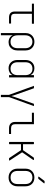

<svg xmlns="http://www.w3.org/2000/svg" viewBox="1598 -2422 1005 4240"><g transform="rotate(90 2100.0 -302.5)"><path d="M365 0Q302 0 268.5 -32Q235 -64 235 -125V-505H62V-550H505V-505H285V-125Q285 -45 365 -45H500V0Z M710 180V-361Q710 -420 734.5 -465Q759 -510 802.5 -535Q846 -560 903 -560Q960 -560 1003.5 -535Q1047 -510 1071 -465Q1095 -420 1095 -361V-190Q1095 -130 1072 -85Q1049 -40 1008.5 -15Q968 10 913 10Q857 10 816.5 -15Q776 -40 760 -83V180ZM903 -33Q970 -33 1007.5 -74.5Q1045 -116 1045 -190V-361Q1045 -430 1005.5 -473Q966 -516 903 -516Q839 -516 799.5 -473Q760 -430 760 -361V-190Q760 -116 798 -74.5Q836 -33 903 -33Z M1487 10Q1405 10 1355 -44.5Q1305 -99 1305 -189V-360Q1305 -450 1355 -505Q1405 -560 1487 -560Q1540 -560 1579.5 -537.5Q1619 -515 1637 -475H1640V-550H1690V0H1640V-75H1637Q1619 -35 1579.5 -12.5Q1540 10 1487 10ZM1497 -33Q1565 -33 1602.5 -74.5Q1640 -116 1640 -189V-360Q1640 -434 1602.5 -475.5Q1565 -517 1497 -517Q1430 -517 1392.5 -475.5Q1355 -434 1355 -360V-189Q1355 -116 1392.5 -74.5Q1430 -33 1497 -33Z M2075 180V0L1876 -550H1929L2071 -150Q2079 -130 2086.5 -104Q2094 -78 2101 -52Q2109 -78 2117 -104Q2125 -130 2132 -150L2273 -550H2324L2125 0V180Z M2813 0Q2746 0 2709.5 -35Q2673 -70 2673 -135V-505H2470V-550H2723V-135Q2723 -45 2813 -45H2940V0Z M3127 0Q3115 0 3115 -12V-538Q3115 -550 3127 -550H3153Q3165 -550 3165 -538V-309H3297L3458 -542Q3463 -550 3472 -550H3505Q3513 -550 3515 -545.5Q3517 -541 3513 -535L3344 -289L3524 -15Q3528 -9 3525.5 -4.5Q3523 0 3516 0H3482Q3473 0 3468 -8L3297 -264H3165V-12Q3165 0 3153 0Z M3900 10Q3812 10 3758.5 -44.5Q3705 -99 3705 -190V-360Q3705 -451 3758.5 -505.5Q3812 -560 3900 -560Q3989 -560 4042 -505.5Q4095 -451 4095 -360V-190Q4095 -99 4042 -44.5Q3989 10 3900 10ZM3900 -34Q3969 -34 4007 -75Q4045 -116 4045 -190V-360Q4045 -434 4006.5 -475Q3968 -516 3900 -516Q3832 -516 3793.5 -475Q3755 -434 3755 -360V-190Q3755 -116 3793 -75Q3831 -34 3900 -34ZM3890 -645Q3883 -645 3881 -649.5Q3879 -654 3883 -660L3972 -778Q3978 -785 3987 -785H4020Q4028 -785 4030 -780.5Q4032 -776 4027 -770L3933 -652Q3927 -645 3918 -645Z"/></g></svg>

Font: Pitagon Sans Mono Thin
Style: Regular
Weight: 100
Monospace: yes
Designer: Travis Tran
Foundry: Pitagon
Version: Version 1.001; ttfautohint (v1.8.4.7-5d5b);gftools[0.9.26]